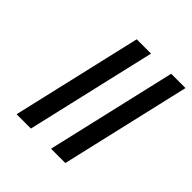

<svg xmlns="http://www.w3.org/2000/svg" viewBox="-167 -718 835 835"><g transform="rotate(45 250.5 -300.0)"><path d="M62 0 201 -600H289L150 0ZM274 0 413 -600H501L362 0Z"/></g></svg>

Font: Miedinger
Style: Italic
Weight: 400
Italic angle: -13°
Version: Version 001.000